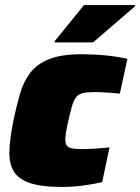

<svg xmlns="http://www.w3.org/2000/svg" viewBox="-20 -733 556 761"><path d="M227 8Q143 8 97.5 -8Q52 -24 34.5 -54Q17 -84 17 -125Q17 -153 21.5 -185.5Q26 -218 33 -254Q45 -312 59 -360.5Q73 -409 99.5 -444Q126 -479 174.5 -498.5Q223 -518 303 -518Q353 -518 398 -513.5Q443 -509 485 -500L455 -362Q438 -364 408.5 -366Q379 -368 352 -368Q325 -368 308.5 -364Q292 -360 282.5 -348.5Q273 -337 266 -314.5Q259 -292 251 -255Q245 -229 242 -210.5Q239 -192 239 -179Q239 -164 245 -156Q251 -148 265 -145Q279 -142 303 -142Q326 -142 357.5 -144Q389 -146 414 -149L385 -11Q345 -2 305 3Q265 8 227 8ZM196 -565 197 -570 313 -713H516L515 -708L349 -565Z"/></svg>

Font: Saira Thin Black
Style: Italic
Weight: 900
Italic angle: -12°
Version: Version 1.101